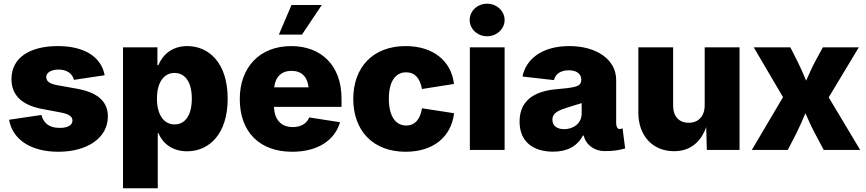

<svg xmlns="http://www.w3.org/2000/svg" viewBox="-20 -798 4612 1022"><path d="M290.5 9.8C443.4 9.8 554.2 -63 554.2 -178.2C554.2 -257.8 500 -305.7 390.1 -325.7L281.7 -345.2C238.3 -353 226.1 -369.6 226.1 -388.2C226.1 -412.6 254.9 -427.7 292 -427.7C333 -427.7 364.3 -409.2 373.5 -373L537.1 -397.5C519.5 -494.6 429.7 -552.7 288.1 -552.7C135.7 -552.7 41 -488.8 41 -377C41 -292 95.7 -238.3 205.1 -217.8L301.3 -199.7C345.2 -191.4 365.7 -179.2 365.7 -156.2C365.7 -131.8 340.3 -117.2 298.3 -117.2C241.7 -117.2 212.9 -141.6 200.2 -186L28.3 -160.6C46.9 -54.2 145.5 9.8 290.5 9.8Z M634.8 204.1H819.8V-89.4H823.2C845.2 -36.1 896 7.3 975.6 7.3C1094.2 7.3 1191.9 -85.4 1191.9 -272.5C1191.9 -467.8 1087.9 -552.7 977.1 -552.7C893.6 -552.7 844.2 -503.9 823.2 -451.2H817.9V-545.9H634.8ZM909.2 -135.7C851.1 -135.7 815.4 -189 815.4 -272.5C815.4 -357.4 850.6 -409.7 909.2 -409.7C968.3 -409.7 1001 -356.9 1001 -272.5C1001 -188.5 968.3 -135.7 909.2 -135.7Z M1535.2 9.8C1671.4 9.8 1762.2 -51.3 1790 -147.5L1626 -172.9C1613.3 -140.1 1581.1 -121.6 1538.6 -121.6C1480 -121.6 1440.9 -156.7 1438.5 -229H1797.9V-273.4C1797.9 -449.7 1689.9 -552.7 1529.8 -552.7C1362.8 -552.7 1256.3 -439.9 1256.3 -271C1256.3 -95.2 1361.8 9.8 1535.2 9.8ZM1464.4 -613.8H1587.4L1692.9 -771.5H1531.7ZM1439.5 -333C1445.8 -388.2 1477.5 -420.9 1531.7 -420.9C1585.4 -420.9 1616.2 -389.2 1622.6 -333Z M2139.2 9.8C2286.1 9.8 2381.8 -68.8 2397 -195.3L2226.1 -221.7C2217.3 -162.6 2188 -129.9 2142.1 -129.9C2084.5 -129.9 2049.8 -181.2 2049.8 -272C2049.8 -363.8 2084.5 -413.1 2142.1 -413.1C2188.5 -413.1 2215.8 -381.3 2226.1 -324.2L2396.5 -351.1C2382.3 -474.1 2285.2 -552.7 2139.2 -552.7C1964.4 -552.7 1860.4 -439 1860.4 -271.5C1860.4 -103.5 1964.4 9.8 2139.2 9.8Z M2481 0H2666V-545.9H2481ZM2572.8 -605C2624 -605 2666 -643.6 2666 -691.4C2666 -739.7 2624 -778.3 2572.8 -778.3C2521.5 -778.3 2480 -739.7 2480 -691.4C2480 -643.6 2521.5 -605 2572.8 -605Z M2924.3 9.3C2997.6 9.3 3051.3 -17.6 3083 -76.7H3086.9C3101.1 -18.6 3153.8 6.3 3197.3 6.3C3243.2 6.3 3274.4 2 3307.6 -7.8L3293.9 -115.2C3288.6 -112.3 3284.2 -111.3 3277.3 -111.3C3263.2 -111.3 3259.8 -132.8 3259.8 -141.1V-372.6C3259.8 -480 3157.2 -552.7 3010.3 -552.7C2863.8 -552.7 2779.3 -482.4 2761.2 -390.6L2928.7 -371.6C2936 -405.3 2966.3 -423.8 3007.8 -423.8C3048.8 -423.8 3074.2 -405.3 3074.2 -373.5C3074.2 -345.7 3053.7 -339.8 3040.5 -336.4C3019.5 -330.6 2989.7 -327.1 2947.3 -323.7C2835.4 -314.9 2745.6 -271 2745.6 -150.9C2745.6 -42.5 2819.3 9.3 2924.3 9.3ZM2982.9 -110.4C2946.3 -110.4 2920.4 -127.4 2920.4 -161.1C2920.4 -192.4 2944.3 -207.5 2991.7 -222.7C3026.4 -233.9 3052.2 -242.2 3076.2 -249V-193.8C3076.2 -142.1 3032.7 -110.4 2982.9 -110.4Z M3567.9 6.8C3658.7 6.8 3711.4 -45.9 3739.3 -121.6L3742.2 0H3916.5V-545.9H3731V-237.3C3731 -179.2 3697.3 -144.5 3646 -144.5C3593.8 -144.5 3563 -178.7 3563 -235.8V-545.9H3377.9V-198.2C3377.9 -77.1 3452.6 6.8 3567.9 6.8Z M3981.9 0H4173.3L4219.7 -89.8C4236.8 -124 4252.4 -159.7 4267.1 -195.3C4282.7 -159.7 4298.8 -124 4316.9 -89.8L4364.7 0H4558.6L4391.1 -279.8L4551.3 -545.9H4359.9L4320.3 -473.1C4302.2 -439.5 4286.6 -403.8 4271 -368.7C4256.3 -403.8 4241.2 -439 4224.1 -473.1L4187 -545.9H3992.2L4147.9 -280.8Z"/></svg>

Font: Raveo ExtraBold
Style: Regular
Weight: 800
Designer: Jakub Foglar, Rasmus Andersson (Inter)
Foundry: Jakubfoglar.com
Version: Version 1.100;Glyphs 3.2.3 (3260)